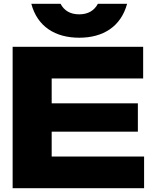

<svg xmlns="http://www.w3.org/2000/svg" viewBox="-20 -998 834 1018"><path d="M254 -582H739V-750H47V0H744V-168H254V-300H711V-450H254ZM146 -978C178 -857 273 -798 400 -798C527 -798 621 -857 654 -978H499C480 -942 447 -922 400 -922C352 -922 320 -942 301 -978Z"/></svg>

Font: Bounded
Style: Bold
Weight: 700
Designer: Vlad Churkin
Version: Version 3.0